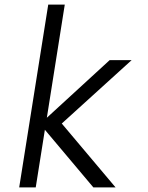

<svg xmlns="http://www.w3.org/2000/svg" viewBox="-20 -810 640 830"><path d="M174 -249 134.5 0H63L188.5 -790H260L182.5 -301L454 -550H549L247 -276L479.5 0H383.5Z"/></svg>

Font: JuliaMono Light
Style: Italic
Weight: 300
Italic angle: -9°
Monospace: yes
Designer: cormullion
Foundry: corm
Version: Version 0.054; ttfautohint (v1.8.4)